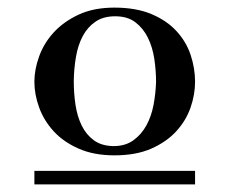

<svg xmlns="http://www.w3.org/2000/svg" viewBox="-20 -731 606 507"><path d="M70.8 -515.1Q70.8 -547.4 83.3 -582Q95.7 -616.7 121.8 -645.3Q147.9 -673.8 187.7 -692.4Q227.5 -710.9 282.2 -710.9Q339.4 -710.9 379.9 -693.8Q420.4 -676.8 446 -648.9Q471.7 -621.1 483.4 -585.9Q495.1 -550.8 495.1 -515.1Q495.1 -481.4 483.2 -447Q471.2 -412.6 445.6 -384.5Q419.9 -356.4 379.6 -338.6Q339.4 -320.8 282.2 -320.8Q228 -320.8 188 -338.4Q147.9 -356 122.1 -384Q96.2 -412.1 83.5 -446.8Q70.8 -481.4 70.8 -515.1ZM174.8 -517.1Q174.8 -484.4 179.4 -453.9Q184.1 -423.3 195.8 -399.4Q207.5 -375.5 227.8 -360.6Q248 -345.7 279.8 -345.2Q311 -345.2 332.3 -360.6Q353.5 -376 366.7 -400.1Q379.9 -424.3 385.5 -454.3Q391.1 -484.4 392.1 -514.2Q392.1 -544.4 387.5 -575.4Q382.8 -606.4 370.6 -631.3Q358.4 -656.2 337.6 -672.1Q316.9 -688 284.2 -688Q252.9 -688 232.2 -673.8Q211.4 -659.7 198.7 -636Q186 -612.3 180.7 -581.3Q175.3 -550.3 174.8 -517.1ZM495.1 -279.8V-244.1H70.8V-279.8Z"/></svg>

Font: Uncial Antiqua
Style: Regular
Weight: 400
Version: Version 1.000